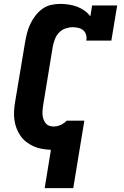

<svg xmlns="http://www.w3.org/2000/svg" viewBox="-20 -763 640 988"><path d="M210 205 242 8Q219 7 196 3Q173 -1 153 -10Q133 -19 115.5 -32.5Q98 -46 85.5 -64Q73 -82 65 -103Q57 -124 54 -147Q51 -170 52.5 -193.5Q54 -217 58 -240L109 -545Q113 -569 119 -592.5Q125 -616 135.5 -638.5Q146 -661 161.5 -681.5Q177 -702 197.5 -717Q218 -732 242 -737.5Q266 -743 290 -743Q312 -743 334.5 -739.5Q357 -736 377 -728.5Q397 -721 414.5 -708.5Q432 -696 445 -679L454 -735H583L553 -554H424Q427 -569 423 -583.5Q419 -598 408.5 -607Q398 -616 383.5 -619.5Q369 -623 354 -623Q336 -623 317 -616.5Q298 -610 284 -595.5Q270 -581 263 -562.5Q256 -544 252 -526L202 -221Q200 -208 199 -196Q198 -184 199 -172Q200 -160 204 -149Q208 -138 215 -129Q222 -120 233 -116Q244 -112 256 -112Q274 -112 292 -120Q310 -128 323 -142H414L357 205Z"/></svg>

Font: Iosevka Curly Slab HvExObl
Style: Regular
Weight: 900
Width: 7
Italic angle: -9°
Monospace: yes
Designer: Belleve Invis
Foundry: Belleve Invis
Version: Version 11.1.0; ttfautohint (v1.8.3)